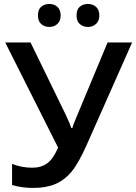

<svg xmlns="http://www.w3.org/2000/svg" viewBox="-20 -925 677 955"><path d="M5.9 0ZM637.2 -713.9 412.1 -206.1Q370.6 -112.8 335.9 -71Q301.3 -29.3 255.6 -9.8Q210 9.8 145 9.8Q88.4 9.8 40 -4.9V-109.9Q87.9 -90.8 140.1 -90.8Q184.6 -90.8 214.6 -112.5Q244.6 -134.3 269 -190.9L5.9 -713.9H131.8L306.2 -356Q329.6 -305.2 335 -288.1H339.8Q342.8 -300.8 354.5 -328.6L515.1 -713.9ZM168.9 -848.1Q168.9 -878.4 185.3 -891.8Q201.7 -905.3 225.1 -905.3Q251 -905.3 266.4 -890.1Q281.7 -875 281.7 -848.1Q281.7 -822.3 266.1 -806.6Q250.5 -791 225.1 -791Q201.7 -791 185.3 -805.2Q168.9 -819.3 168.9 -848.1ZM360.8 -848.1Q360.8 -878.4 377.2 -891.8Q393.6 -905.3 417 -905.3Q442.9 -905.3 458.5 -890.1Q474.1 -875 474.1 -848.1Q474.1 -821.8 458 -806.4Q441.9 -791 417 -791Q393.6 -791 377.2 -805.2Q360.8 -819.3 360.8 -848.1Z"/></svg>

Font: Open Sans Semibold
Style: Regular
Weight: 600
Foundry: Ascender Corporation
Version: Version 1.10; ttfautohint (v1.5.65-e2d9)